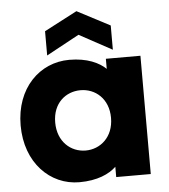

<svg xmlns="http://www.w3.org/2000/svg" viewBox="-55 -833 786 891"><g transform="rotate(-5 338.0 -387.0)"><path d="M279 9C363 9 419 -17 451 -48V0H612V-551H451V-504C420 -534 365 -561 281 -561C143 -561 30 -451 30 -277C30 -103 143 9 279 9ZM181 -590 334 -673 487 -590V-703L334 -783L181 -703ZM191 -277C191 -367 252 -416 321 -416C389 -416 451 -366 451 -276C451 -186 389 -135 321 -135C252 -135 191 -187 191 -277Z"/></g></svg>

Font: Malmofest
Style: Bold
Weight: 700
Designer: Jonny Pinhorn (Poppins), Kolossal
Version: Version 1.004;Glyphs 3.1.2 (3151)